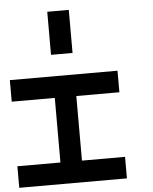

<svg xmlns="http://www.w3.org/2000/svg" viewBox="-59 -938 785 987"><g transform="rotate(-5 333.5 -444.5)"><path d="M222.2 -444.4H0V-555.6H555.6V-444.4H333.3V-111.1H555.6V0H0V-111.1H222.2ZM333.3 -666.7H222.2V-888.9H333.3Z"/></g></svg>

Font: Pixeloid Mono
Style: Regular
Weight: 400
Monospace: yes
Designer: GGBotNet
Foundry: GGBotNet
Version: 0.5